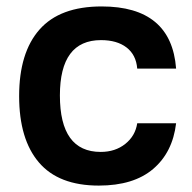

<svg xmlns="http://www.w3.org/2000/svg" viewBox="-20 -559 592 593"><path d="M293.9 -539.1Q509.3 -539.1 523.9 -347.2H403.8Q400.4 -389.6 370.8 -412.4Q341.3 -435.1 292 -435.1Q165 -435.1 165 -264.2Q165 -89.8 291 -89.8Q335.9 -89.8 366.9 -114.5Q397.9 -139.2 403.8 -178.2H523.9Q513.2 -88.4 452.9 -37.1Q392.6 14.2 285.2 14.2Q161.1 14.2 100.1 -57.4Q39.1 -128.9 39.1 -262.2Q39.1 -396.5 102.1 -467.8Q165 -539.1 293.9 -539.1Z"/></svg>

Font: Nacelle SemiBold
Style: Regular
Weight: 600
Designer: Sora Sagano
Foundry: Sora Sagano
Version: Version 1.000;FEAKit 1.0